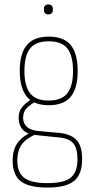

<svg xmlns="http://www.w3.org/2000/svg" viewBox="-20 -652 424 865"><path d="M193 193Q110 193 73.5 164.5Q37 136 37 72Q37 23 58.5 -7.5Q80 -38 124 -57L151 -51Q102 -32 80 -4Q58 24 58 71Q58 126 89.5 149.5Q121 173 194 173Q269 173 299 148Q329 123 329 66Q329 16 310 -6.5Q291 -29 243 -33L137 -44Q100 -48 82 -68.5Q64 -89 64 -121Q64 -151 80.5 -170.5Q97 -190 126 -208L144 -195Q115 -181 99.5 -164Q84 -147 84 -121Q84 -98 99.5 -82Q115 -66 150 -62L250 -53Q302 -47 326 -20Q350 7 350 66Q350 133 314 163Q278 193 193 193ZM199 -178Q132 -178 100.5 -217Q69 -256 69 -333Q69 -410 100.5 -448.5Q132 -487 200 -487Q268 -487 299 -448.5Q330 -410 330 -332Q330 -255 299 -216.5Q268 -178 199 -178ZM199 -199Q258 -199 283.5 -232Q309 -265 309 -332Q309 -401 283.5 -433.5Q258 -466 199 -466Q141 -466 115.5 -433.5Q90 -401 90 -332Q90 -265 115.5 -232Q141 -199 199 -199ZM198 -587Q189 -587 183.5 -592Q178 -597 178 -606V-613Q178 -622 183.5 -627Q189 -632 198 -632Q207 -632 212.5 -627Q218 -622 218 -613V-606Q218 -597 212.5 -592Q207 -587 198 -587Z"/></svg>

Font: Sofia Sans Condensed Thin
Style: Regular
Weight: 250
Version: Version 4.100